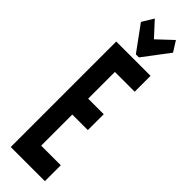

<svg xmlns="http://www.w3.org/2000/svg" viewBox="-277 -805 803 803"><g transform="rotate(45 125.0 -403.0)"><path d="M23 0V-624H226V-530H109V-372H201V-278H109V-94H225V0ZM195 -805 224 -759 137 -644H119L38 -755L69 -806L128 -742Z"/></g></svg>

Font: Inconsolata UltraCondensed Black
Style: Regular
Weight: 900
Width: 1
Monospace: yes
Designer: Raph Levien, Cyreal, Brenton Simpson
Foundry: Raph Levien, Cyreal, Google
Version: Version 3.001; ttfautohint (v1.8.2.53-6de2)